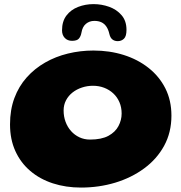

<svg xmlns="http://www.w3.org/2000/svg" viewBox="-20 -836 860 910"><path d="M364 53Q292 53 230.5 33Q169 13 123.5 -25.8Q78 -64.5 52.8 -120Q27.5 -175.5 27.5 -246.5Q27.5 -315.5 48.2 -371.2Q69 -427 106.5 -469Q144 -511 193.8 -539.5Q243.5 -568 302 -582.2Q360.5 -596.5 423 -596.5Q499.5 -596.5 566.2 -575.5Q633 -554.5 684 -514.2Q735 -474 763.8 -417Q792.5 -360 792.5 -288Q792.5 -208.5 758 -145.2Q723.5 -82 663.2 -37.8Q603 6.5 526 29.8Q449 53 364 53ZM406.5 -174.5Q461 -174.5 493.8 -192.2Q526.5 -210 541.5 -238.5Q556.5 -267 556.5 -298Q556.5 -327.5 546 -351.8Q535.5 -376 517 -393.2Q498.5 -410.5 473.8 -420Q449 -429.5 420.5 -429.5Q393.5 -429.5 368.5 -421.2Q343.5 -413 324 -397.8Q304.5 -382.5 293 -360.8Q281.5 -339 281.5 -312.5Q281.5 -283.5 290.8 -258.5Q300 -233.5 316.8 -214.8Q333.5 -196 356.5 -185.2Q379.5 -174.5 406.5 -174.5ZM321.5 -642.5Q300 -642.5 287 -656.2Q274 -670 274 -692Q274 -735 295 -762.5Q316 -790 350.2 -803.2Q384.5 -816.5 423.5 -816.5Q461.5 -816.5 497.2 -803.8Q533 -791 556.2 -764Q579.5 -737 579.5 -694.5Q579.5 -664 567.5 -652.5Q555.5 -641 538 -641Q523 -641 512.8 -649Q502.5 -657 498.5 -674.5Q493.5 -696.5 484 -710.2Q474.5 -724 460.5 -730.5Q446.5 -737 427 -737Q404 -737 387.2 -723Q370.5 -709 366 -681Q363 -664 354 -653.2Q345 -642.5 321.5 -642.5Z"/></svg>

Font: Gluten Thin
Style: Bold
Weight: 700
Version: Version 1.300